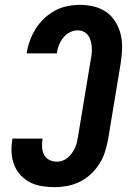

<svg xmlns="http://www.w3.org/2000/svg" viewBox="-20 -763 540 791"><path d="M206 8Q179 8 153.5 4Q128 0 105.5 -11Q83 -22 66 -40Q49 -58 39.5 -81Q30 -104 28 -130Q26 -156 30 -182L31 -192H155V-187Q152 -171 153.5 -154.5Q155 -138 162 -124.5Q169 -111 183.5 -104Q198 -97 215 -97Q227 -97 239 -101.5Q251 -106 260.5 -114.5Q270 -123 277.5 -134Q285 -145 290 -156.5Q295 -168 297.5 -180Q300 -192 302 -204L354 -518Q357 -531 358 -544.5Q359 -558 358 -570.5Q357 -583 353.5 -595.5Q350 -608 343 -617.5Q336 -627 324.5 -632.5Q313 -638 300 -638Q283 -638 267 -629.5Q251 -621 240 -607Q229 -593 222.5 -576.5Q216 -560 214 -543H90V-544Q94 -570 103 -595Q112 -620 126.5 -643.5Q141 -667 161.5 -686.5Q182 -706 206 -719Q230 -732 256.5 -737.5Q283 -743 309 -743Q339 -743 367.5 -736Q396 -729 418.5 -713Q441 -697 456 -672.5Q471 -648 477.5 -620Q484 -592 483 -561.5Q482 -531 477 -501L425 -187Q420 -161 412 -136Q404 -111 389 -87.5Q374 -64 353.5 -45Q333 -26 308.5 -14Q284 -2 257.5 3Q231 8 206 8Z"/></svg>

Font: Iosevka Extrabold Oblique
Style: Regular
Weight: 800
Italic angle: -9°
Monospace: yes
Designer: Belleve Invis
Foundry: Belleve Invis
Version: Version 32.5.0; ttfautohint (v1.8.4)